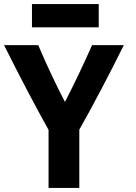

<svg xmlns="http://www.w3.org/2000/svg" viewBox="-29 -921 670 949"><path d="M583 -698Q470 -470 363 -280V8H211V-279Q110 -460 -9 -698H160Q221 -554 292 -417Q365 -559 426 -698ZM459 -786H129V-901H459Z"/></svg>

Font: Repo
Style: Bold
Weight: 700
Designer: Stefan Peev
Foundry: Context Ltd
Version: Version 001.000